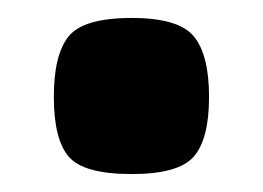

<svg xmlns="http://www.w3.org/2000/svg" viewBox="-20 -188 293 214"><path d="M40 -80Q40 -127 56.5 -147.5Q73 -168 127 -168Q179 -168 196 -147.5Q213 -127 213 -80Q213 -33 196 -13.5Q179 6 127 6Q73 6 56.5 -13.5Q40 -33 40 -80Z"/></svg>

Font: Changa SemiBold
Style: Regular
Weight: 600
Designer: Eduardo Rodriguez Tunni
Foundry: Eduardo Rodriguez Tunni
Version: Version 3.002; ttfautohint (v1.8.2)